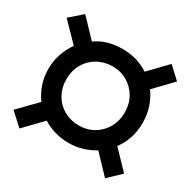

<svg xmlns="http://www.w3.org/2000/svg" viewBox="-132 -628 762 768"><g transform="rotate(30 248.5 -243.5)"><path d="M51 20 -7 -33 74 -116Q54 -143 43 -175.5Q32 -208 32 -245Q32 -282 43.5 -315Q55 -348 74 -375L-7 -458L50 -508L128 -426Q153 -444 183.5 -453Q214 -462 250 -462Q285 -462 315.5 -453Q346 -444 371 -427L449 -508L503 -458L425 -377Q445 -350 456 -316Q467 -282 467 -246Q467 -209 456.5 -176Q446 -143 425 -115L504 -33L447 21L368 -62Q344 -47 314 -37.5Q284 -28 250 -28Q217 -28 185.5 -37Q154 -46 130 -62ZM250 -109Q288 -109 318.5 -127Q349 -145 366.5 -176Q384 -207 384 -245Q384 -285 366.5 -315.5Q349 -346 318.5 -364Q288 -382 249 -382Q210 -381 179.5 -363Q149 -345 132 -314.5Q115 -284 115 -244Q115 -206 132.5 -175Q150 -144 181 -126.5Q212 -109 250 -109Z"/></g></svg>

Font: Nunito Sans 7pt Condensed
Style: Bold Italic
Weight: 700
Width: 3
Italic angle: -9°
Designer: Vernon Adams
Foundry: Vernon Adams
Version: Version 3.101;gftools[0.9.27]